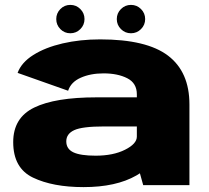

<svg xmlns="http://www.w3.org/2000/svg" viewBox="-20 -757 856 785"><path d="M565.5 0 552 -48.5Q545 -44 537.5 -39.5Q454.5 8 321.5 8Q196 8 115 -30.8Q34 -69.5 34 -176Q34 -275.5 119.8 -317.2Q205.5 -359 374.5 -359H539.5V-371.5Q539.5 -417 500.5 -437Q461.5 -457 403.5 -457Q350 -457 310 -439.2Q270 -421.5 258.5 -386L52 -459Q67.5 -501.5 116.2 -532.2Q165 -563 236 -579.5Q307 -596 389.5 -596Q579.5 -596 667 -529.5Q754.5 -463 754.5 -330V0ZM539.5 -198.5V-240H405Q316.5 -240 283.8 -225Q251 -210 251 -179Q251 -148 280 -134.2Q309 -120.5 371 -120.5Q443 -120.5 491.2 -144.8Q539.5 -169 539.5 -198.5ZM267.5 -621Q243.5 -621 226.8 -638Q210 -655 210 -679Q210 -703 226.8 -720Q243.5 -737 267.5 -737Q291.5 -737 308.5 -720Q325.5 -703 325.5 -679Q325.5 -655 308.5 -638Q291.5 -621 267.5 -621ZM515.5 -621Q491.5 -621 474.5 -638Q457.5 -655 457.5 -679Q457.5 -703 474.5 -720Q491.5 -737 515.5 -737Q539.5 -737 556.5 -720Q573.5 -703 573.5 -679Q573.5 -655 556.5 -638Q539.5 -621 515.5 -621Z"/></svg>

Font: Anybody ExtraExpanded ExtraBold
Style: Regular
Weight: 800
Width: 8
Designer: Tyler Finck
Foundry: Etcetera Type Company
Version: Version 1.010; ttfautohint (v1.8.3) -l 8 -r 50 -G 200 -x 14 